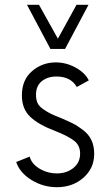

<svg xmlns="http://www.w3.org/2000/svg" viewBox="-20 -770 458 800"><path d="M190 -566.2 92.5 -750H142.5L221.2 -608.8L298.8 -750H348.8L251.2 -566.2ZM217.5 10Q160 10 111.2 -20Q62.5 -50 47.5 -95L103.8 -117.5Q111.2 -87.5 144.4 -67.5Q177.5 -47.5 217.5 -47.5Q257.5 -47.5 285.6 -70Q313.8 -92.5 313.8 -130Q313.8 -163.8 289.4 -183.1Q265 -202.5 211.2 -223.8Q141.2 -250 106.2 -283.1Q71.2 -316.2 71.2 -372.5Q71.2 -437.5 113.8 -473.8Q156.2 -510 212.5 -510Q256.2 -510 295.6 -488.1Q335 -466.2 350 -435L300 -407.5Q275 -451.2 215 -451.2Q178.8 -451.2 154.4 -431.9Q130 -412.5 130 -375Q130 -355 136.2 -341.2Q142.5 -327.5 159.4 -315.6Q176.2 -303.8 190 -296.9Q203.8 -290 232.5 -278.8Q265 -265 283.8 -255.6Q302.5 -246.2 326.2 -228.1Q350 -210 361.2 -185.6Q372.5 -161.2 372.5 -128.8Q372.5 -68.8 327.5 -29.4Q282.5 10 217.5 10Z"/></svg>

Font: Now Light
Style: Regular
Weight: 300
Designer: Alfredo Marco Pradil
Foundry: Alfredo Marco Pradil
Version: Version 1.002;PS 001.002;hotconv 1.0.88;makeotf.lib2.5.64775